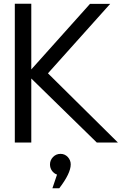

<svg xmlns="http://www.w3.org/2000/svg" viewBox="-20 -770 657 1037"><path d="M503 0 149 -346V0H60V-750H149V-395L466 -749H575L239 -374L617 0ZM288 173Q271 167 260.5 152Q250 137 250 118Q250 95 266.5 78Q283 61 307 61Q330 61 346 78Q362 95 362 118Q362 166 300 247H263Z"/></svg>

Font: Oakes Grotesk
Style: Regular
Weight: 400
Designer: Samuel Oakes
Foundry: Samuel Oakes
Version: Version 1.000;PS 001.000;hotconv 1.0.88;makeotf.lib2.5.64775